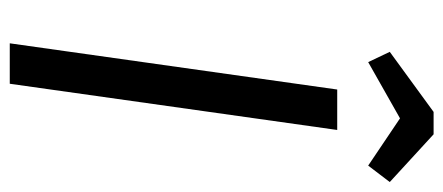

<svg xmlns="http://www.w3.org/2000/svg" viewBox="-284 -646 930 403"><g transform="rotate(90 181.5 -445.0)"><path d="M71.4 0H156.3L253.3 -687.3H168.4ZM215.4 -889.6 89.3 -797.6 110.9 -752.3 228.9 -819.1 328.1 -752.3 362.6 -797.6 262.4 -889.6Z"/></g></svg>

Font: Secuela ExtLt
Style: Italic
Weight: 200
Italic angle: -8°
Designer: Fernando Haro
Foundry: deFharo
Version: Version 1.704